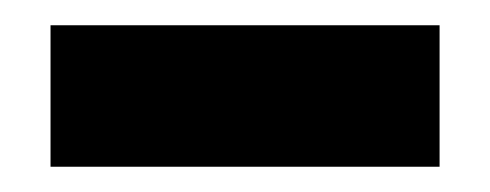

<svg xmlns="http://www.w3.org/2000/svg" viewBox="-20 -753 388 152"><path d="M20 -621V-733H328V-621Z"/></svg>

Font: Bricolage Grotesque 12pt ExtraBold
Style: Regular
Weight: 800
Designer: Mathieu Triay
Foundry: Atelier Triay
Version: Version 1.001; ttfautohint (v1.8.4.7-5d5b);gftools[0.9.33.de